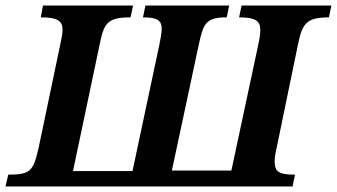

<svg xmlns="http://www.w3.org/2000/svg" viewBox="-39 -677 1223 697"><path d="M1023 0 1032 -43C974 -43 958 -53 958 -91C958 -105 961 -122 966 -144L1042 -512C1058 -590 1071 -614 1155 -614L1164 -657H838L829 -614C887 -614 906 -602 906 -568C906 -553 903 -535 898 -512L801 -58H585L682 -512C699 -590 706 -614 784 -614L793 -657H489L480 -614C532 -614 548 -603 548 -572C548 -557 544 -537 539 -512L442 -56H226L322 -512C338 -590 347 -614 435 -614L444 -657H117L109 -614C169 -614 188 -602 188 -569C188 -554 184 -535 179 -512L102 -144C82 -56 73 -43 -9 -43L-19 0Z"/></svg>

Font: STIX Two Text
Style: Bold Italic
Weight: 700
Italic angle: -12°
Designer: Ross Mills, John Hudson & Paul Hanslow, Tiro Typeworks Ltd; with prior portions MicroPress Inc. and Coen Hoffman, Elsevi
Foundry: Tiro Typeworks Ltd
Version: Version 2.13 b171